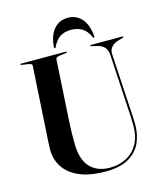

<svg xmlns="http://www.w3.org/2000/svg" viewBox="-129 -977 922 1084"><g transform="rotate(-15 332.0 -435.0)"><path d="M566.5 -302.5 548.5 -617Q546.5 -643.5 534 -659.8Q521.5 -676 493.5 -684L457.5 -692.5Q454.5 -693.5 453.5 -694.2Q452.5 -695 452.5 -696.5Q452.5 -698 453.5 -699Q454.5 -700 457 -700H642Q644.5 -700 645.5 -699Q646.5 -698 646.5 -696.5Q646.5 -695 645 -694Q643.5 -693 640.5 -692L609.5 -683Q586 -676 571.8 -658.8Q557.5 -641.5 559.5 -617.5L577.5 -307.5Q579.5 -280.5 581 -254Q582.5 -227.5 582.5 -200Q582.5 -141 560 -93Q537.5 -45 487.2 -16.5Q437 12 354.5 12Q261.5 12 201 -14.2Q140.5 -40.5 111 -86Q81.5 -131.5 81.5 -189.5Q81.5 -204 82.8 -227Q84 -250 85.5 -273.2Q87 -296.5 88 -313L109.5 -672Q110 -678.5 105 -681.5Q100 -684.5 90 -686.5L49.5 -692.5Q43.5 -694 43.5 -696.5Q43.5 -698 44.8 -699Q46 -700 48.5 -700H310.5Q313 -700 314.2 -699Q315.5 -698 315.5 -696.5Q315.5 -695 314.2 -694.2Q313 -693.5 309.5 -692.5L267.5 -686.5Q257.5 -684.5 253 -681.5Q248.5 -678.5 248 -671L227 -316.5Q224.5 -278 224.2 -246Q224 -214 224 -192Q223.5 -94 266 -48.2Q308.5 -2.5 382 -2.5Q438 -2.5 480.8 -25.8Q523.5 -49 547.2 -92.2Q571 -135.5 571 -195Q571 -228.5 569.5 -254.5Q568 -280.5 566.5 -302.5ZM370.5 -811.5Q330 -811.5 304.2 -793.8Q278.5 -776 261.5 -739.5Q260.5 -737 259.2 -736Q258 -735 256.5 -735Q254.5 -735 253 -736.8Q251.5 -738.5 252 -742Q257.5 -810.5 289 -846.2Q320.5 -882 370.5 -882Q419.5 -882 451 -846.2Q482.5 -810.5 488 -742Q488.5 -738.5 487.2 -736.8Q486 -735 484 -735Q482.5 -735 481 -736Q479.5 -737 478.5 -739.5Q461.5 -778.5 434 -795Q406.5 -811.5 370.5 -811.5Z"/></g></svg>

Font: Fraunces 120pt SemiBold
Style: Regular
Weight: 600
Version: Version 1.000;[b76b70a41]